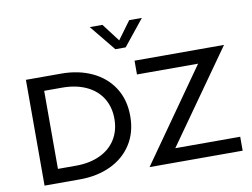

<svg xmlns="http://www.w3.org/2000/svg" viewBox="-93 -1058 1565 1194"><g transform="rotate(-10 690.0 -461.0)"><path d="M695 -334Q695 -231 646.5 -155.5Q598 -80 512.5 -40Q427 0 318 0H95V-668H318Q427 -668 512.5 -628Q598 -588 646.5 -512.5Q695 -437 695 -334ZM595 -334Q595 -409 560 -465Q525 -521 460 -551Q395 -581 308 -581H195V-88H308Q395 -88 460 -118Q525 -148 560 -204Q595 -260 595 -334ZM936 -88H1346V0H758L1167 -581H781V-668H1346ZM676 -759 543 -922H623L709 -809L792 -922H872L741 -759Z"/></g></svg>

Font: Madhuban
Style: Regular
Weight: 400
Designer: jaikishan Patel
Foundry: MagicType
Version: Version 1.000